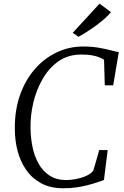

<svg xmlns="http://www.w3.org/2000/svg" viewBox="-20 -1000 662 1028"><path d="M320 8Q249 8 199.5 -19.2Q150 -46.5 119 -92Q88 -137.5 73.8 -193.5Q59.5 -249.5 59.5 -306.5Q58 -407 86.5 -489Q115 -571 166 -629.5Q217 -688 283.5 -719.5Q350 -751 424.5 -751Q470.5 -751 508 -744.5Q545.5 -738 572.8 -730.8Q600 -723.5 616 -721L586 -543H541L537 -680.5Q526.5 -687 511.2 -693.2Q496 -699.5 473 -703.8Q450 -708 415 -708Q344.5 -708 293 -671.8Q241.5 -635.5 207.8 -576.5Q174 -517.5 158 -448.5Q142 -379.5 143.5 -314.5Q144 -262.5 154.2 -212.8Q164.5 -163 187 -123Q209.5 -83 246 -59.5Q282.5 -36 335 -36Q359 -36 387.8 -41.5Q416.5 -47 441.5 -58.2Q466.5 -69.5 479 -86Q483 -99 487.2 -112.8Q491.5 -126.5 495.5 -140.8Q499.5 -155 503.5 -169Q507.5 -183 511 -196.5H556.5L536.5 -36Q522.5 -31 500.8 -23.8Q479 -16.5 451.5 -9.2Q424 -2 391 3Q358 8 320 8ZM400 -803 369.5 -824.5 513 -980.5 574 -935Q556 -912.5 525.2 -887.2Q494.5 -862 460.8 -839.8Q427 -817.5 400 -803Z"/></svg>

Font: Merriweather 48pt Light
Style: Italic
Weight: 300
Italic angle: -7.8°
Version: Version 2.101